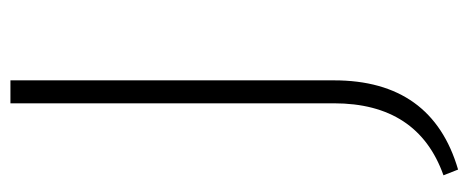

<svg xmlns="http://www.w3.org/2000/svg" viewBox="-285 -413 898 368"><g transform="rotate(-90 164.0 -229.0)"><path d="M150 -38V-658H194V-38Q194 150 23 200L12 172Q150 123 150 -38Z"/></g></svg>

Font: EauTestInfant Light
Style: Regular
Weight: 300
Designer: Christian Thalmann (Catharsis Fonts)
Version: Version 0.001;PS 000.001;hotconv 1.0.88;makeotf.lib2.5.64775